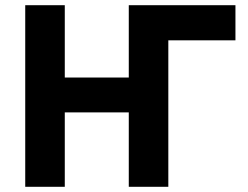

<svg xmlns="http://www.w3.org/2000/svg" viewBox="-20 -718 952 738"><path d="M77 0V-698H229V-420H475V-698H885V-563H627V0H475V-286H229V0Z"/></svg>

Font: IBM Plex Sans
Style: Regular
Weight: 400
Designer: Mike Abbink, Paul van der Laan, Pieter van Rosmalen
Foundry: Bold Monday
Version: Version 3.201